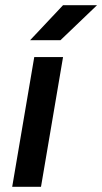

<svg xmlns="http://www.w3.org/2000/svg" viewBox="-20 -720 394 740"><path d="M27 0 112 -500H223L138 0ZM96 -565 223 -700H354L213 -565Z"/></svg>

Font: Figtree Light SemiBold
Style: Italic
Weight: 600
Italic angle: -9.5°
Version: Version 2.001;gftools[0.9.30]